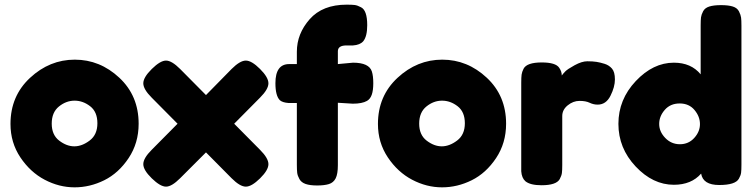

<svg xmlns="http://www.w3.org/2000/svg" viewBox="-20 -795 3242 824"><path d="M575 -264Q575 -181 532 -116.5Q489 -52 427.5 -21.5Q366 9 300 9Q234 9 172 -23.5Q110 -56 67.5 -119.5Q25 -183 25 -263Q25 -383 109 -461Q193 -539 301 -539Q409 -539 492 -461.5Q575 -384 575 -264ZM234 -191.5Q266 -167 299 -167Q332 -167 365 -192Q398 -217 398 -266Q398 -315 367 -339Q336 -363 300 -363Q264 -363 233 -338Q202 -313 202 -264.5Q202 -216 234 -191.5Z M985 -264 1096 -152Q1132 -116 1132 -90.5Q1132 -65 1096 -29.5Q1060 6 1035 6Q1010 6 974 -30L864 -141L753 -30Q717 6 692.5 6Q668 6 631.5 -29.5Q595 -65 595 -90.5Q595 -116 631 -152L742 -264L631 -376Q595 -412 595 -437.5Q595 -463 631.5 -499Q668 -535 692.5 -535Q717 -535 753 -499L864 -387L974 -499Q1010 -535 1035 -535Q1060 -535 1096 -499Q1132 -463 1132 -437.5Q1132 -412 1096 -376Z M1495 -526Q1564 -526 1576 -488Q1582 -469 1582 -438Q1582 -407 1575.5 -388.5Q1569 -370 1555 -362Q1534 -350 1494 -350L1430 -354V-86Q1430 -48 1420.5 -29.5Q1411 -11 1391.5 -5Q1372 1 1341 1Q1310 1 1291.5 -5.5Q1273 -12 1265 -26.5Q1257 -41 1255.5 -53Q1254 -65 1254 -88V-353H1218Q1192 -355 1181 -365Q1162 -384 1162 -438Q1162 -520 1221 -520H1254V-573Q1254 -650 1309 -712.5Q1364 -775 1468 -775Q1491 -775 1502.5 -773.5Q1514 -772 1529 -764Q1556 -751 1556 -687Q1556 -639 1539 -618Q1525 -602 1495 -600Q1486 -600 1467 -600Q1430 -600 1430 -575V-520Z M2152 -264Q2152 -181 2109 -116.5Q2066 -52 2004.5 -21.5Q1943 9 1877 9Q1811 9 1749 -23.5Q1687 -56 1644.5 -119.5Q1602 -183 1602 -263Q1602 -383 1686 -461Q1770 -539 1878 -539Q1986 -539 2069 -461.5Q2152 -384 2152 -264ZM1811 -191.5Q1843 -167 1876 -167Q1909 -167 1942 -192Q1975 -217 1975 -266Q1975 -315 1944 -339Q1913 -363 1877 -363Q1841 -363 1810 -338Q1779 -313 1779 -264.5Q1779 -216 1811 -191.5Z M2545 -346Q2527 -346 2510.5 -354Q2494 -362 2467 -362Q2440 -362 2416.5 -343Q2393 -324 2393 -297V-87Q2393 -64 2391.5 -52.5Q2390 -41 2382 -26Q2367 0 2304 0Q2256 0 2235 -17Q2219 -31 2217 -60Q2217 -70 2217 -89V-440Q2217 -463 2218.5 -474.5Q2220 -486 2227 -500Q2241 -527 2305 -527Q2365 -527 2380 -504Q2391 -488 2391 -471Q2396 -478 2405.5 -488Q2415 -498 2446 -515Q2477 -532 2500.5 -532Q2524 -532 2540 -529.5Q2556 -527 2575 -521Q2594 -515 2606.5 -500.5Q2619 -486 2619 -454Q2619 -422 2600 -384Q2581 -346 2545 -346Z M3162 -685V-88Q3162 -65 3160.5 -53.5Q3159 -42 3151 -28Q3136 -1 3066.5 -1Q2997 -1 2989 -50Q2947 -2 2872 -2Q2782 -2 2708 -80.5Q2634 -159 2634 -263.5Q2634 -368 2708.5 -447Q2783 -526 2872 -526Q2946 -526 2987 -476V-686Q2987 -709 2988.5 -720.5Q2990 -732 2997.5 -746.5Q3005 -761 3024 -767Q3043 -773 3074.5 -773Q3106 -773 3125 -767Q3144 -761 3151.5 -746Q3159 -731 3160.5 -719.5Q3162 -708 3162 -685ZM2835 -203Q2861 -176 2898 -176Q2935 -176 2959.5 -203Q2984 -230 2984 -262.5Q2984 -295 2960.5 -323Q2937 -351 2897 -351Q2857 -351 2833 -323.5Q2809 -296 2809 -263Q2809 -230 2835 -203Z"/></svg>

Font: Fredoka One
Style: Regular
Weight: 400
Version: Version 1.001;April 7, 2020;FontCreator 12.0.0.2522 64-bit